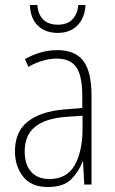

<svg xmlns="http://www.w3.org/2000/svg" viewBox="-20 -740 460 770"><path d="M210 -539Q281 -539 314 -496Q347 -453 347 -357V0H318L313 -92H311Q296 -51 265 -20.5Q234 10 172 10Q105 10 72.5 -32Q40 -74 40 -133Q40 -212 91.5 -252.5Q143 -293 237 -301L310 -307V-353Q310 -437 285.5 -471Q261 -505 208 -505Q182 -505 154 -497.5Q126 -490 94 -472L80 -503Q110 -520 143 -529.5Q176 -539 210 -539ZM240 -271Q160 -264 119.5 -230.5Q79 -197 79 -133Q79 -80 105 -51Q131 -22 178 -22Q247 -22 278.5 -76Q310 -130 311 -218V-276ZM323 -720Q320 -668 290.5 -638Q261 -608 211 -608Q163 -608 132.5 -636.5Q102 -665 100 -720H130Q132 -683 153 -662Q174 -641 212 -641Q250 -641 270.5 -662.5Q291 -684 294 -720Z"/></svg>

Font: Noto Sans Gujarati UI Condensed ExtraLight
Style: Regular
Weight: 200
Width: 3
Designer: Jelle Bosma - Monotype Design Team, Universal Thirst
Foundry: Monotype Imaging Inc.
Version: Version 2.106; ttfautohint (v1.8.4.7-5d5b)